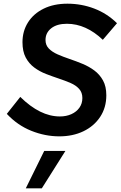

<svg xmlns="http://www.w3.org/2000/svg" viewBox="-20 -730 655 1042"><path d="M302 10Q225 10 150 -20Q75 -50 17 -112L90 -204Q144 -151 197.5 -124.5Q251 -98 305 -98Q340 -98 367.5 -110.5Q395 -123 411 -145.5Q427 -168 427 -198Q427 -228 409.5 -247.5Q392 -267 363 -279.5Q334 -292 299.5 -303.5Q265 -315 230 -328.5Q195 -342 166 -363.5Q137 -385 119.5 -418Q102 -451 102 -501Q102 -561 132 -608.5Q162 -656 217 -683Q272 -710 346 -710Q422 -710 491.5 -683.5Q561 -657 615 -604L538 -514Q493 -557 444 -579Q395 -601 343 -601Q289 -601 258 -576.5Q227 -552 227 -513Q227 -485 245 -466.5Q263 -448 292.5 -435Q322 -422 357.5 -410Q393 -398 428 -383.5Q463 -369 492 -347.5Q521 -326 539 -293.5Q557 -261 557 -213Q557 -146 523.5 -95.5Q490 -45 432.5 -17.5Q375 10 302 10ZM120 292 220 89H335L207 292Z"/></svg>

Font: Red Hat Mono SemiBold
Style: Italic
Weight: 600
Italic angle: -12°
Monospace: yes
Designer: Pentagram, MCKL
Foundry: MCKL
Version: Version 1.030